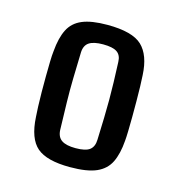

<svg xmlns="http://www.w3.org/2000/svg" viewBox="-74 -874 522 563"><g transform="rotate(15 187.0 -592.0)"><path d="M186.5 -376.5Q116 -376.5 86 -402.2Q56 -428 52.5 -493Q51.5 -504.5 50.8 -524.2Q50 -544 49.8 -567.8Q49.5 -591.5 49.8 -615.5Q50 -639.5 50.5 -660Q51 -680.5 52.5 -692.5Q56 -734 68.8 -759.2Q81.5 -784.5 109.2 -796.2Q137 -808 185.5 -808Q261.5 -808 290.8 -780.2Q320 -752.5 323 -692.5Q324 -679.5 324.5 -658.8Q325 -638 325.2 -613.5Q325.5 -589 325.2 -565.2Q325 -541.5 324.5 -522.2Q324 -503 323 -493Q320 -453 307.5 -427.2Q295 -401.5 266.8 -389Q238.5 -376.5 186.5 -376.5ZM188 -434.5Q218.5 -434.5 231 -444.2Q243.5 -454 244 -475Q245.5 -512.5 246.2 -541.8Q247 -571 247 -597Q247 -623 246.2 -650.2Q245.5 -677.5 244 -711Q243.5 -731.5 230.5 -740.5Q217.5 -749.5 188 -749.5Q159.5 -749.5 145.8 -740.5Q132 -731.5 131 -710.5Q129.5 -665 128.8 -629.5Q128 -594 128.8 -558Q129.5 -522 131 -474.5Q132 -453 145.8 -443.8Q159.5 -434.5 188 -434.5Z"/></g></svg>

Font: Big Shoulders Text Thin SemiBold
Style: Regular
Weight: 600
Version: Version 2.002